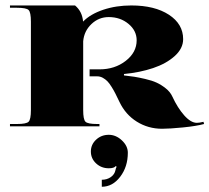

<svg xmlns="http://www.w3.org/2000/svg" viewBox="-20 -475 787 722"><path d="M460.7 99.2Q460.7 152.1 432 189.7Q403.4 227.3 362.8 227.3V201Q382.4 201 396.9 190.8Q411.3 180.5 414.3 164.3Q415.6 156.5 418.7 152.1L415.2 149.5Q409.1 157.8 389 157.8Q361 157.8 341.3 139.4Q321.7 121.1 321.7 94.8Q321.7 68.6 341.3 50.3Q361 31.9 389 31.9Q416.1 31.9 438.4 52.9Q460.7 73.9 460.7 99.2ZM96.2 -61.2V-393.4Q96.2 -428.8 87.6 -437.3Q79.1 -445.8 43.7 -445.8H17.5V-454.5H262.2Q289.3 -431.8 292.4 -393.8Q319.5 -421.8 368 -438.2Q416.5 -454.5 473.8 -454.5Q561.6 -454.5 615.2 -419.6Q668.7 -384.6 668.7 -327.8Q668.7 -292.8 637 -264.2Q605.3 -235.6 555.7 -219Q506.1 -202.4 446.2 -196.7V-191.4Q469.4 -188.8 484.9 -186.4Q500.4 -184 526 -178.1Q551.6 -172.2 568.8 -164.3Q586.1 -156.5 603.1 -142.9Q620.2 -129.4 628.1 -111.9Q647.7 -69.5 672.6 -41.3Q697.6 -13.1 720.3 -13.1Q729.5 -13.1 745.2 -17L747.4 -8.7Q719 -0.9 668.3 4.2Q617.6 9.2 589.6 9.2Q537.2 9.2 494.5 -17.5Q451.9 -44.1 429.2 -91.8Q419.6 -111.9 414.1 -122.8Q408.7 -133.7 399.7 -148.2Q390.7 -162.6 383.5 -169.8Q376.3 -177 366.5 -182.5Q356.6 -187.9 345.7 -187.9H316.9V-214.2H354Q411.7 -214.2 452.8 -246.1Q493.9 -278 493.9 -323.4Q493.9 -359.7 463.1 -385.3Q432.3 -410.8 389 -410.8Q351.4 -410.8 323.9 -384.6Q296.3 -358.4 292.8 -319.9V-61.2Q292.8 -25.8 301.4 -17.3Q309.9 -8.7 345.3 -8.7H354V0H17.5V-8.7H43.7Q79.1 -8.7 87.6 -17.3Q96.2 -25.8 96.2 -61.2Z"/></svg>

Font: Wabroye
Style: Medium
Weight: 500
Designer: gluk
Foundry: gluk
Version: Version 0.14